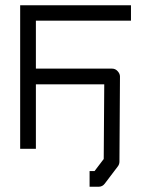

<svg xmlns="http://www.w3.org/2000/svg" viewBox="-20 -617 580 733"><path d="M117 -49H57V-597H480V-538H117V-355H408Q420.5 -355 429.2 -345.2Q438 -335.5 438 -325L436 0Q436 10 430 18L380 84Q371 96 356 96H322V66V36H341L376 -10L378 -295H117Z"/></svg>

Font: ibm3270
Style: Regular
Weight: 400
Monospace: yes
Version: Version 2.0.3